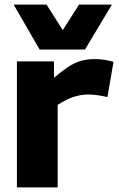

<svg xmlns="http://www.w3.org/2000/svg" viewBox="-20 -809 515 829"><path d="M213 -544V-473Q247 -502 274 -520Q301 -538 329 -546Q357 -554 389 -554Q408 -554 429 -551Q450 -548 470 -542L444 -390Q422 -395 401 -398Q380 -401 361 -401Q331 -401 299 -391Q267 -381 229 -356V0H53V-544ZM463 -789 347 -595H151L39 -789H181L251 -679L321 -789Z"/></svg>

Font: Georama SemiExpanded
Style: Bold
Weight: 700
Width: 6
Designer: Jean-Baptiste Levee
Foundry: Production Type
Version: Version 1.001